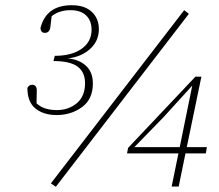

<svg xmlns="http://www.w3.org/2000/svg" viewBox="-20 -704 840 736"><path d="M197 -263Q147 -263 116 -288Q85 -313 85 -367Q91 -379 103 -379Q121 -379 121 -357L120 -308Q135 -294 154.5 -288Q174 -282 198 -282Q243 -282 274.5 -308.5Q306 -335 306 -385Q306 -428 277 -449Q248 -470 185 -470L190 -490Q255 -490 293 -517Q331 -544 331 -590Q331 -625 310 -645Q289 -665 250 -665Q207 -665 178 -642L173 -600Q170 -578 152 -578Q137 -578 135 -596Q157 -684 255 -684Q305 -684 332 -658.5Q359 -633 359 -592Q359 -547 325.5 -516.5Q292 -486 240 -480Q284 -476 310 -451.5Q336 -427 336 -384Q336 -324 294.5 -293.5Q253 -263 197 -263ZM194 12 175 -1 686 -665 704 -651ZM638 11 664 -116H467L471 -137L729 -410H752L696 -140H773L769 -116H691L665 11ZM608 -256 495 -140H669L717 -376Z"/></svg>

Font: Source Serif 4 SmText ExtraLight
Style: Italic
Weight: 200
Italic angle: -12°
Designer: Frank Grießhammer
Foundry: Adobe
Version: Version 4.005;hotconv 1.1.0;makeotfexe 2.6.0